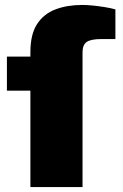

<svg xmlns="http://www.w3.org/2000/svg" viewBox="-20 -757 498 777"><path d="M103 0V-390H8V-528H103V-546Q103 -618 130 -659.5Q157 -701 204.5 -719Q252 -737 313 -737Q332 -737 356.5 -734.5Q381 -732 405.5 -728Q430 -724 447 -719V-599H392Q347 -599 330.5 -587Q314 -575 314 -546V0Z"/></svg>

Font: Archivo SemiExpanded Black
Style: Regular
Weight: 900
Width: 6
Designer: Hector Gatti
Foundry: Omnibus-Type
Version: Version 2.001